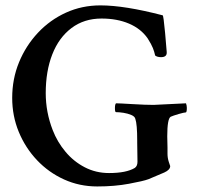

<svg xmlns="http://www.w3.org/2000/svg" viewBox="-20 -671 726 699"><path d="M334 7.8Q269.5 7.8 213.4 -17.6Q157.2 -43 114.7 -87.9Q72.3 -132.8 48.3 -190.9Q24.4 -249 24.4 -314.5Q24.4 -383.8 49.3 -444.3Q74.2 -504.9 118.2 -551.8Q162.1 -598.6 220.2 -625Q278.3 -651.4 345.7 -651.4Q433.6 -651.4 572.3 -615.2Q575.2 -614.3 581.1 -550.8Q585 -502 586.9 -482.4Q588.9 -462.9 566.4 -462.9Q552.7 -462.9 544.9 -468.8Q542 -482.4 536.6 -496.1Q531.2 -509.8 517.6 -531.2Q493.2 -566.4 449.7 -585Q406.2 -603.5 349.6 -603.5Q286.1 -603.5 240.2 -568.8Q194.3 -534.2 170.4 -473.1Q146.5 -412.1 146.5 -332Q146.5 -262.7 171.9 -197.3Q188.5 -154.3 218.3 -118.7Q248 -83 288.6 -62Q329.1 -41 377 -41Q439.5 -41 470.7 -59.6Q480.5 -66.4 480.5 -82L479.5 -152.3V-159.2Q479.5 -218.8 472.7 -238.3Q470.7 -247.1 458 -252.4Q445.3 -257.8 429.7 -260.3Q414.1 -262.7 402.3 -262.7Q398.4 -262.7 398.4 -277.3Q398.4 -291 402.3 -294.9Q414.1 -294.9 461.9 -292Q510.7 -289.1 539.1 -289.1L657.2 -294.9Q660.2 -286.1 660.2 -278.3Q660.2 -261.7 656.2 -261.7Q650.4 -261.7 630.4 -255.9Q610.4 -250 601.6 -246.1Q588.9 -239.3 588.9 -174.8L589.8 -133.8V-111.3Q589.8 -95.7 594.7 -81.1Q599.6 -66.4 599.6 -66.4Q599.6 -52.7 578.1 -43Q540 -26.4 520.5 -18.6Q502 -11.7 449.7 -2Q397.5 7.8 334 7.8Z"/></svg>

Font: Crimson Text SemiBold
Style: Regular
Weight: 600
Designer: Sebastian Kosch
Foundry: Sebastian Kosch
Version: Version 1.100; ttfautohint (v1.8.4)